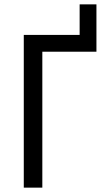

<svg xmlns="http://www.w3.org/2000/svg" viewBox="-20 -860 472 880"><path d="M89 0H174V-623H422V-840H345V-700H89Z"/></svg>

Font: Finlandica
Style: Regular
Weight: 400
Designer: Niklas Ekholm, Juho Hiilivirta, Jaakko Suomalainen
Foundry: Helsinki Type Studio
Version: Version 2.000;Glyphs 3.2 (3202)